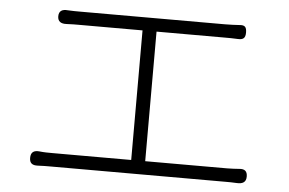

<svg xmlns="http://www.w3.org/2000/svg" viewBox="-45 -705 1070 710"><g transform="rotate(5 490.0 -350.5)"><path d="M492 -640H222C212 -640 196 -640 179 -641C159 -643 146 -636 146 -616C146 -596 159 -589 179 -590C196 -591 213 -591 222 -591H461V-110H169C153 -110 137 -110 120 -112C99 -114 88 -106 88 -85C88 -65 99 -58 119 -59C136 -60 153 -60 169 -60H493H817C827 -60 842 -60 858 -59C879 -58 892 -65 892 -86C892 -106 882 -114 862 -112C848 -111 833 -110 817 -110H513V-591H763C781 -591 799 -591 815 -590C835 -589 843 -596 843 -616C843 -636 837 -644 817 -642C801 -641 783 -640 763 -640Z"/></g></svg>

Font: GenSenRounded2 TW L
Style: Regular
Weight: 300
Version: Version 2.100;PS 2.1;hotconv 16.6.51;makeotf.lib2.5.65220 DE